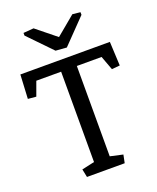

<svg xmlns="http://www.w3.org/2000/svg" viewBox="-159 -970 873 1065"><g transform="rotate(-20 278.0 -438.0)"><path d="M231.9 -597.7H85.4L55.2 -514.6L6.8 -519L14.2 -660.6H542.5L549.3 -519L501.5 -514.6L470.7 -597.7H324.7V-64.5L399.4 -47.9L389.6 0H167L157.2 -47.9L231.9 -64.5ZM109.4 -871.1 170.4 -876 286.6 -782.2 399.4 -876 445.8 -871.1V-855.5L307.6 -712.9L242.7 -717.8L109.4 -855.5Z"/></g></svg>

Font: Noticia Text
Style: Regular
Weight: 400
Designer: JM Sole
Foundry: JM Sole
Version: Version 1.003